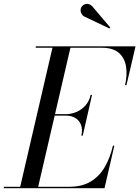

<svg xmlns="http://www.w3.org/2000/svg" viewBox="-65 -995 736 1015"><path d="M40 0 214 -750H309L135 0ZM-45 0V-7.5H300Q368.5 -7.5 414.8 -35.5Q461 -63.5 489.2 -112.5Q517.5 -161.5 532 -225H539.5L487.5 0ZM365 -278Q372.5 -311.5 363.2 -335.2Q354 -359 332.8 -371.5Q311.5 -384 283 -384H212V-391.5H283Q311.5 -391.5 338.8 -403Q366 -414.5 386.2 -437Q406.5 -459.5 414 -493H421.5L372.5 -278ZM596 -545Q608.5 -598.5 601.2 -643.5Q594 -688.5 563.2 -715.5Q532.5 -742.5 474 -742.5H124V-750H651.5L603.5 -545ZM513.5 -844.5 379 -908.5Q371 -913.5 366.2 -921.8Q361.5 -930 361 -939.8Q360.5 -949.5 365.5 -957.5Q369 -963.5 375.2 -968Q381.5 -972.5 389.2 -974Q397 -975.5 405.2 -973Q413.5 -970.5 421.5 -963L518 -849.5Z"/></svg>

Font: Bodoni Moda 28pt
Style: Italic
Weight: 400
Italic angle: -13°
Designer: Owen Earl
Foundry: indestructible type
Version: Version 2.004